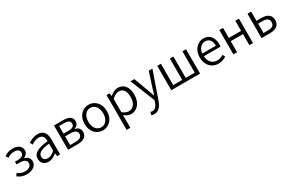

<svg xmlns="http://www.w3.org/2000/svg" viewBox="170 -2002 5553 3685"><g transform="rotate(-30 2946.5 -159.0)"><path d="M246 13C361 13 460 -50 460 -148C460 -226 410 -267 346 -283V-288C404 -310 436 -355 436 -409C436 -506 347 -554 245 -554C165 -554 106 -530 56 -493L91 -439C135 -470 176 -488 241 -488C309 -488 357 -460 357 -402C357 -346 312 -312 220 -312H160V-252H233C326 -252 379 -220 379 -155C379 -91 316 -53 239 -53C182 -53 129 -67 79 -109L42 -56C105 -4 171 13 246 13Z M722 13C790 13 852 -22 904 -66H907L915 0H981V-335C981 -465 929 -554 798 -554C711 -554 635 -514 589 -484L621 -426C662 -455 720 -486 785 -486C878 -486 901 -414 900 -341C668 -315 565 -257 565 -139C565 -41 633 13 722 13ZM744 -53C689 -53 644 -79 644 -144C644 -218 709 -264 900 -286V-128C845 -79 798 -53 744 -53Z M1157 0H1370C1495 0 1581 -47 1581 -154C1581 -233 1529 -270 1468 -284V-288C1523 -304 1558 -342 1558 -404C1558 -501 1480 -540 1361 -540H1157ZM1237 -312V-481H1352C1441 -481 1478 -450 1478 -396C1478 -344 1440 -312 1346 -312ZM1237 -59V-252H1353C1450 -252 1501 -217 1501 -159C1501 -95 1454 -59 1360 -59Z M1927 13C2059 13 2175 -91 2175 -269C2175 -450 2059 -554 1927 -554C1795 -554 1679 -450 1679 -269C1679 -91 1795 13 1927 13ZM1927 -55C1830 -55 1763 -141 1763 -269C1763 -398 1830 -485 1927 -485C2025 -485 2092 -398 2092 -269C2092 -141 2025 -55 1927 -55Z M2322 231H2404V45L2402 -50C2452 -10 2504 13 2554 13C2678 13 2789 -94 2789 -278C2789 -445 2715 -554 2574 -554C2510 -554 2450 -517 2400 -477H2397L2389 -540H2322ZM2542 -56C2505 -56 2455 -71 2404 -115V-408C2459 -458 2508 -485 2555 -485C2663 -485 2705 -401 2705 -277C2705 -141 2636 -56 2542 -56Z M2935 236C3040 236 3096 153 3132 51L3338 -540H3258L3157 -231C3142 -183 3126 -128 3111 -79H3106C3087 -129 3069 -184 3052 -231L2937 -540H2852L3070 3L3058 45C3034 115 2994 168 2932 168C2917 168 2901 163 2890 159L2874 225C2890 232 2911 236 2935 236Z M3445 0H4083V-540H4003V-67H3803V-540H3725V-67H3526V-540H3445Z M4488 13C4562 13 4617 -12 4663 -41L4634 -97C4593 -69 4551 -53 4497 -53C4389 -53 4317 -132 4312 -252H4681C4684 -266 4685 -283 4685 -301C4685 -457 4607 -554 4472 -554C4348 -554 4231 -445 4231 -269C4231 -92 4345 13 4488 13ZM4311 -312C4322 -423 4393 -488 4473 -488C4561 -488 4613 -427 4613 -312Z M4821 0H4903V-245H5175V0H5256V-540H5175V-317H4903V-540H4821Z M5445 0H5635C5762 0 5847 -53 5847 -170C5847 -285 5762 -337 5635 -337H5527V-540H5445ZM5527 -66V-273H5624C5720 -273 5766 -242 5766 -170C5766 -98 5720 -66 5624 -66Z"/></g></svg>

Font: Noto Sans CJK HK DemiLight
Style: Regular
Weight: 350
Designer: Ryoko NISHIZUKA 西塚涼子 (kana, bopomofo & ideographs); Paul D. Hunt (Latin, Greek & Cyrillic); Sandoll Communications 산돌커뮤니
Foundry: Adobe
Version: Version 2.004;hotconv 1.0.118;makeotfexe 2.5.65603